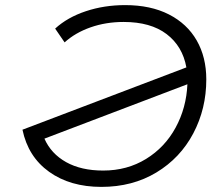

<svg xmlns="http://www.w3.org/2000/svg" viewBox="-20 -726 857 752"><path d="M788 -415Q788 -300 737 -203.5Q686 -107 592.5 -50.5Q499 6 377 6Q255 6 172.5 -53Q90 -112 68 -218L710 -462Q695 -545 632.5 -592.5Q570 -640 464 -640Q395 -640 335 -619Q275 -598 233 -560L196 -614Q244 -658 316 -682Q388 -706 470 -706Q570 -706 641.5 -669.5Q713 -633 750.5 -567.5Q788 -502 788 -415ZM714 -396 154 -183Q180 -124 239 -91Q298 -58 384 -58Q478 -58 552 -103.5Q626 -149 668 -226.5Q710 -304 714 -396Z"/></svg>

Font: Montserrat Alternates
Style: Italic
Weight: 400
Italic angle: -11.3°
Designer: Julieta Ulanovsky
Foundry: Julieta Ulanovsky
Version: Version 7.200